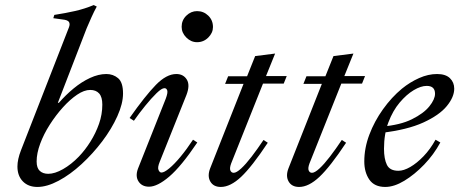

<svg xmlns="http://www.w3.org/2000/svg" viewBox="-20 -732 1818 760"><path d="M128 8Q92 8 70.5 -14Q49 -36 49 -73Q49 -87 52.5 -103Q56 -119 63 -137L253 -624Q258 -637 253 -645Q248 -653 227 -655L191 -660L195 -673Q240 -680 277.5 -688.5Q315 -697 351 -712L363 -706Q352 -686 342 -663.5Q332 -641 323 -620L209 -325H213Q240 -356 271.5 -382Q303 -408 336.5 -423.5Q370 -439 401 -439Q428 -439 447.5 -422.5Q467 -406 467 -362Q467 -322 444.5 -272Q422 -222 385 -173Q348 -124 303 -82.5Q258 -41 212 -16.5Q166 8 128 8ZM171 -44Q197 -44 229.5 -62.5Q262 -81 292 -112Q317 -138 338 -171.5Q359 -205 372 -242Q385 -279 385 -318Q385 -348 372.5 -362Q360 -376 337 -376Q313 -376 285 -357Q257 -338 229 -307Q201 -276 177 -238.5Q153 -201 139 -163Q125 -125 125 -93Q125 -67 137.5 -55.5Q150 -44 171 -44Z M570 7Q542 7 528.5 -13.5Q515 -34 526 -64L636 -341Q645 -365 642 -374Q639 -383 631 -383Q620 -383 599.5 -363Q579 -343 555 -313.5Q531 -284 510 -254L493 -265Q555 -353 597 -396Q639 -439 678 -439Q706 -439 719.5 -417Q733 -395 718 -356L612 -91Q603 -69 607.5 -59Q612 -49 619 -49Q630 -49 650 -65.5Q670 -82 694.5 -111.5Q719 -141 744 -179L761 -168Q697 -73 650 -33Q603 7 570 7ZM760 -565Q736 -565 717.5 -583.5Q699 -602 699 -626Q699 -652 717.5 -670Q736 -688 760 -688Q786 -688 804.5 -670Q823 -652 823 -625Q823 -602 804.5 -583.5Q786 -565 760 -565Z M854 8Q825 8 812.5 -13.5Q800 -35 812 -66L944 -400H871L883 -430H958L990 -510L1069 -520L1033 -431H1115L1103 -401H1021L895 -85Q888 -66 892 -57Q896 -48 905 -48Q916 -48 934.5 -65Q953 -82 976 -112Q999 -142 1023 -178L1040 -167Q977 -72 934.5 -32Q892 8 854 8Z M1164 8Q1135 8 1122.5 -13.5Q1110 -35 1122 -66L1254 -400H1181L1193 -430H1268L1300 -510L1379 -520L1343 -431H1425L1413 -401H1331L1205 -85Q1198 -66 1202 -57Q1206 -48 1215 -48Q1226 -48 1244.5 -65Q1263 -82 1286 -112Q1309 -142 1333 -178L1350 -167Q1287 -72 1244.5 -32Q1202 8 1164 8Z M1505 8Q1462 8 1442 -21Q1422 -50 1422 -93Q1422 -146 1442 -199Q1462 -252 1496 -299.5Q1530 -347 1571 -381Q1603 -407 1639 -423Q1675 -439 1710 -439Q1744 -439 1761 -422.5Q1778 -406 1778 -381Q1778 -348 1748.5 -312Q1719 -276 1655.5 -247Q1592 -218 1489 -206L1492 -231Q1564 -237 1610.5 -260Q1657 -283 1679.5 -311Q1702 -339 1702 -361Q1702 -392 1669 -392Q1646 -392 1617.5 -375Q1589 -358 1562 -326Q1535 -294 1517.5 -248Q1500 -202 1500 -143Q1500 -103 1511.5 -79.5Q1523 -56 1557 -56Q1578 -56 1604 -71Q1630 -86 1656.5 -113.5Q1683 -141 1704 -179L1723 -168Q1697 -120 1659 -80.5Q1621 -41 1580.5 -16.5Q1540 8 1505 8Z"/></svg>

Font: Ibarra Real Nova Medium
Style: Italic
Weight: 500
Italic angle: -22°
Designer: Jose Maria Ribagorda & Octavio Pardo
Foundry: Octavio Pardo
Version: Version 2.000